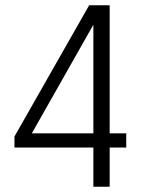

<svg xmlns="http://www.w3.org/2000/svg" viewBox="-20 -710 540 730"><path d="M35 -191 319 -690H397V-203H460V-149H397V0H335V-149H35ZM335 -203V-616L101 -203Z"/></svg>

Font: Radio Canada Condensed Light
Style: Regular
Weight: 300
Width: 3
Designer: Charles Daoud, Etienne Aubert Bonn, Alexandre Saumier Demers, Jacques Le Bailly
Foundry: Radio-Canada
Version: Version 2.104; ttfautohint (v1.8.4.7-5d5b);gftools[0.9.28.de